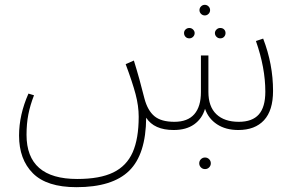

<svg xmlns="http://www.w3.org/2000/svg" viewBox="-20 -539 1221 796"><path d="M1112 -162Q1112 -81 1074.5 -40.5Q1037 0 968 0Q916 0 880 -23.5Q844 -47 830 -88Q818 -47 785 -23.5Q752 0 700 0Q619 0 586 -51Q585 101 515.5 169Q446 237 297 237Q174 237 116.5 179.5Q59 122 59 23Q59 -63 98 -151L121 -144Q105 -103 97.5 -64.5Q90 -26 90 20Q90 203 300 203Q394 203 449.5 176Q505 149 530 92.5Q555 36 555 -55Q555 -100 542 -149Q529 -198 501 -273L535 -288Q559 -211 579 -130Q592 -81 620 -57.5Q648 -34 703 -34Q758 -34 785.5 -65.5Q813 -97 813 -157V-309H844V-158Q844 -97 877 -65.5Q910 -34 970 -34Q1026 -34 1053 -64.5Q1080 -95 1080 -159Q1080 -258 1041 -369L1071 -379Q1112 -273 1112 -162ZM807 -497Q807 -506 813.5 -512.5Q820 -519 829 -519Q838 -519 844.5 -512.5Q851 -506 851 -497Q851 -488 844.5 -481.5Q838 -475 829 -475Q820 -475 813.5 -481.5Q807 -488 807 -497ZM743 -402Q743 -411 749.5 -417Q756 -423 765 -423Q774 -423 780.5 -416.5Q787 -410 787 -402Q787 -393 780.5 -386.5Q774 -380 765 -380Q755 -380 749 -386.5Q743 -393 743 -402ZM871 -402Q871 -410 877.5 -416.5Q884 -423 893 -423Q903 -423 909 -417Q915 -411 915 -402Q915 -393 909 -386.5Q903 -380 893 -380Q884 -380 877.5 -386.5Q871 -393 871 -402ZM806 138Q806 128 813 121Q820 114 830 114Q840 114 847 121Q854 128 854 138Q854 148 847 155Q840 162 830 162Q820 162 813 155Q806 148 806 138Z"/></svg>

Font: FiraGO UltraLight
Style: Regular
Weight: 200
Designer: bBox Type
Foundry: bBox Type GmbH
Version: Version 1.001